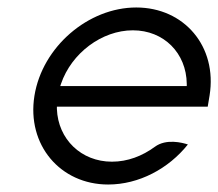

<svg xmlns="http://www.w3.org/2000/svg" viewBox="-20 -482 583 513"><path d="M269 11C351 11 430 -31 482 -96C467 -101 424 -112 394 -90C360 -65 321 -50 279 -50C197 -50 135 -110 132 -191V-197H535L540 -227C561 -358 472 -462 344 -462C216 -462 93 -357 72 -226C51 -95 141 11 269 11ZM143 -258C171 -340 252 -401 335 -401C418 -401 478 -340 479 -258V-252H141Z"/></svg>

Font: Charger Pro
Style: LitObl
Weight: 300
Designer: Jasper
Foundry: Cannot Into Space Fonts
Version: Version 1.09